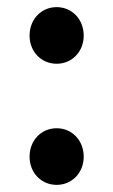

<svg xmlns="http://www.w3.org/2000/svg" viewBox="-20 -507 318 539"><path d="M139 -328C182 -328 215 -362 215 -407C215 -453 182 -487 139 -487C96 -487 63 -453 63 -407C63 -362 96 -328 139 -328ZM139 12C182 12 215 -22 215 -67C215 -113 182 -147 139 -147C96 -147 63 -113 63 -67C63 -22 96 12 139 12Z"/></svg>

Font: Source Sans Pro Semibold
Style: Regular
Weight: 600
Designer: Paul D. Hunt
Foundry: Adobe Systems Incorporated
Version: Version 3.006;hotconv 1.0.111;makeotfexe 2.5.65597